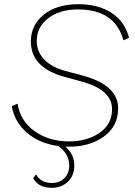

<svg xmlns="http://www.w3.org/2000/svg" viewBox="-20 -691 644 915"><path d="M352 -646Q263 -646 209 -603.5Q155 -561 155 -497Q155 -446 190 -408.5Q225 -371 291 -353L374 -331Q543 -285 543 -175Q543 -89 474.5 -40Q406 9 306 8H292Q334 45 334 97Q334 146 303.5 175Q273 204 226 204Q163 204 138 158L152 140Q175 181 227 181Q264 181 287 158Q310 135 310 97Q310 43 258 5Q169 -7 109.5 -57.5Q50 -108 36 -185L64 -197Q76 -116 143.5 -67Q211 -18 307 -17Q395 -17 454.5 -58Q514 -99 514 -171Q514 -264 367 -303L283 -326Q127 -370 127 -494Q127 -571 188.5 -621Q250 -671 354 -671Q447 -671 510.5 -630.5Q574 -590 595 -511L568 -499Q528 -646 352 -646Z"/></svg>

Font: Elaine Sans ExtraLight
Style: Italic
Weight: 275
Italic angle: -13°
Designer: Wei Huang
Foundry: Wei Huang
Version: Version 2.001;December 24, 2019;FontCreator 12.0.0.2547 64-b